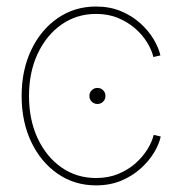

<svg xmlns="http://www.w3.org/2000/svg" viewBox="-20 -557 554 585"><path d="M276.9 -240.2Q266.6 -240.2 259.5 -247.3Q252.4 -254.4 252.4 -264.6Q252.4 -274.9 259.5 -282Q266.6 -289.1 276.9 -289.1Q287.1 -289.1 294.2 -282Q301.3 -274.9 301.3 -264.6Q301.3 -254.4 294.2 -247.3Q287.1 -240.2 276.9 -240.2ZM272.5 7.8Q207 7.8 155.8 -27.6Q104.5 -63 75.2 -124.5Q45.9 -186 45.9 -264.6Q45.9 -343.3 75.2 -404.8Q104.5 -466.3 155.8 -501.7Q207 -537.1 272.5 -537.1Q314.9 -537.1 348.6 -522.9Q382.3 -508.8 407.5 -486.1Q432.6 -463.4 448 -437.5Q463.4 -411.6 468.8 -388.2L447.3 -383.3Q442.4 -404.3 428.5 -427.2Q414.6 -450.2 392.1 -470Q369.6 -489.7 339.8 -502.2Q310.1 -514.6 272.5 -514.6Q213.9 -514.6 167.7 -482.4Q121.6 -450.2 95 -393.8Q68.4 -337.4 68.4 -264.6Q68.4 -191.4 95 -135Q121.6 -78.6 167.7 -46.6Q213.9 -14.6 272.5 -14.6Q310.1 -14.6 340.3 -27.1Q370.6 -39.6 392.8 -59.3Q415 -79.1 429.2 -102.1Q443.4 -125 448.2 -146L469.7 -141.1Q464.8 -117.7 449.2 -91.8Q433.6 -65.9 408.2 -43.2Q382.8 -20.5 348.9 -6.3Q314.9 7.8 272.5 7.8Z"/></svg>

Font: Inter 24pt Thin
Style: Regular
Weight: 250
Designer: Rasmus Andersson
Foundry: rsms
Version: Version 4.001;git-66647c0bb